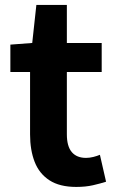

<svg xmlns="http://www.w3.org/2000/svg" viewBox="-20 -731 461 765"><path d="M283.9 13.8Q217.7 13.8 177.1 -12.6Q136.4 -39 118.1 -86Q99.8 -133 99.8 -195.4V-444.1H21.3V-553.2L108.4 -559.8L124.9 -711.4H246.4V-559.8H385.2V-444.1H246.4V-195.8Q246.4 -148 266.1 -124.9Q285.8 -101.9 322.8 -101.9Q337 -101.9 352.1 -105.7Q367.2 -109.6 378.1 -114.2L402.6 -7Q380.3 0.2 350.8 7Q321.3 13.8 283.9 13.8Z"/></svg>

Font: Noto Sans KR Thin
Style: Regular
Weight: 100
Designer: Ryoko NISHIZUKA 西塚涼子 (kana, bopomofo & ideographs); Paul D. Hunt (Latin, Greek & Cyrillic); Sandoll Communications 산돌커뮤니
Foundry: Adobe
Version: Version 2.004-H2;hotconv 1.0.118;makeotfexe 2.5.65603